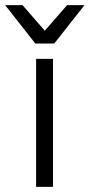

<svg xmlns="http://www.w3.org/2000/svg" viewBox="-46 -730 350 750"><path d="M95 -500H161V0H95ZM-26 -710H42L129 -610L216 -710H284L166 -560H92Z"/></svg>

Font: PT Root UI Web
Style: Regular
Weight: 400
Designer: Vitaly Kuzmin
Foundry: ParaType Ltd.
Version: Version 1.000W